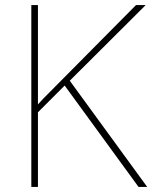

<svg xmlns="http://www.w3.org/2000/svg" viewBox="-20 -734 598 754"><path d="M558 0 254 -417 552 -714H514L179 -376C161 -358 144 -341 129 -324V-714H103V0H129V-293L234 -398L524 0Z"/></svg>

Font: Noto Sans Devanagari UI Thin
Style: Regular
Weight: 100
Designer: Jelle Bosma - Monotype Design Team
Foundry: Monotype Imaging Inc.
Version: Version 2.004